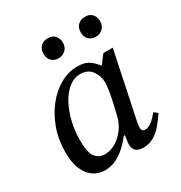

<svg xmlns="http://www.w3.org/2000/svg" viewBox="-161 -780 855 907"><g transform="rotate(-30 267.0 -326.0)"><path d="M153 12Q119 12 91.5 -5.5Q64 -23 47.5 -60Q31 -97 31 -156Q31 -223 52 -281.5Q73 -340 108.5 -384.5Q144 -429 189 -454Q234 -479 282 -479Q320 -479 343 -464Q366 -449 382 -426H386L421 -472H472L398 -118Q398 -118 395.5 -105Q393 -92 393 -81Q393 -71 397 -65.5Q401 -60 412 -60Q428 -60 442 -69.5Q456 -79 467.5 -91.5Q479 -104 485 -112L505 -97Q486 -68 465 -43.5Q444 -19 419 -4.5Q394 10 363 10Q337 10 323 -1.5Q309 -13 309 -37Q309 -48 311.5 -60.5Q314 -73 315 -85H309Q272 -37 233 -12.5Q194 12 153 12ZM189 -54Q220 -54 248 -70.5Q276 -87 297.5 -115.5Q319 -144 328 -180Q333 -200 340.5 -232.5Q348 -265 353.5 -297.5Q359 -330 359 -349Q359 -383 338 -412Q317 -441 276 -441Q242 -441 213 -418Q184 -395 163 -356Q142 -317 130.5 -268.5Q119 -220 119 -169Q119 -102 138.5 -78Q158 -54 189 -54ZM429 -556Q407 -556 392 -570Q377 -584 377 -610Q377 -635 392 -649.5Q407 -664 431 -664Q456 -664 469.5 -649Q483 -634 483 -610Q483 -585 467 -570.5Q451 -556 429 -556ZM226 -556Q204 -556 189 -570Q174 -584 174 -610Q174 -635 189 -649.5Q204 -664 228 -664Q253 -664 266.5 -649Q280 -634 280 -610Q280 -585 264 -570.5Q248 -556 226 -556Z"/></g></svg>

Font: STIX Two Text
Style: Italic
Weight: 400
Italic angle: -12°
Designer: Ross Mills, John Hudson & Paul Hanslow, Tiro Typeworks Ltd; with prior portions MicroPress Inc. and Coen Hoffman, Elsevi
Foundry: Tiro Typeworks Ltd
Version: Version 2.13 b171